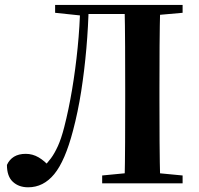

<svg xmlns="http://www.w3.org/2000/svg" viewBox="-20 -761 828 797"><path d="M8.8 -76.4Q18.7 -98.5 38.2 -110.5Q57.7 -122.4 86.8 -122.4Q115.2 -122.4 140.3 -107.8Q165.4 -93.1 188.1 -66.6V-57.2H159.1V-67.6Q176.5 -83.6 191.4 -103.8Q206.3 -123.9 220.3 -154.6Q234.3 -185.2 246.6 -233.3Q265.2 -305.6 279.3 -389.7Q293.4 -473.7 302.3 -563.1Q311.3 -652.4 313.1 -740.5H348.4Q346.5 -650.9 338.5 -559.5Q330.5 -468.1 317 -381.7Q303.4 -295.2 283.1 -218.9Q250.1 -92.7 205.1 -38.1Q160.2 16.5 96.9 16.5Q58.1 16.5 33.5 -6.2Q8.8 -28.9 8.8 -76.4ZM497 0Q499 -85.2 499.3 -171.7Q499.7 -258.2 499.7 -346.1V-393.6Q499.7 -481.3 499.3 -568.1Q499 -654.9 497 -740.5H645.3Q642.9 -655.6 642.4 -568.4Q641.9 -481.3 641.9 -393.6V-346.9Q641.9 -259.9 642.4 -173.3Q642.9 -86.6 645.3 0ZM404.1 0V-32.6L556.1 -47.3H584.3L738 -32.6V0ZM208.8 -707.9V-740.5H331.8V-696.4H317.6ZM571.2 -694.2V-740.5H738V-707.9L584.3 -694.2ZM331.8 -702.9V-740.5H571.2V-702.9Z"/></svg>

Font: Noto Serif TC
Style: Regular
Weight: 200
Designer: Ryoko NISHIZUKA 西塚涼子 (kana & ideographs); Frank Grießhammer (Latin, Greek & Cyrillic); Wenlong ZHANG 张文龙 (bopomofo); San
Foundry: Adobe
Version: Version 2.001;hotconv 1.1.0;makeotfexe 2.6.0